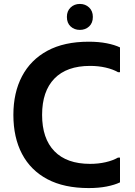

<svg xmlns="http://www.w3.org/2000/svg" viewBox="-20 -944 688 976"><path d="M48 -360Q48 -473 92 -556.5Q136 -640 221 -686Q306 -732 431 -732Q482 -732 522.5 -724Q563 -716 590 -703V-577H580Q554 -592 517 -600.5Q480 -609 438 -609Q319 -609 256.5 -544.5Q194 -480 194 -360Q194 -240 256.5 -175.5Q319 -111 438 -111Q480 -111 517 -119.5Q554 -128 580 -143H590V-17Q563 -4 522.5 4Q482 12 431 12Q306 12 221 -33Q136 -78 92 -161.5Q48 -245 48 -360ZM386 -792Q358 -792 339 -809.5Q320 -827 320 -858Q320 -888 339 -906Q358 -924 386 -924Q414 -924 433 -906Q452 -888 452 -858Q452 -827 433 -809.5Q414 -792 386 -792Z"/></svg>

Font: Kufam SemiBold
Style: Regular
Weight: 600
Designer: Wael Morcos, Artur Schmal
Foundry: Original Type
Version: Version 1.300; ttfautohint (v1.8.3)